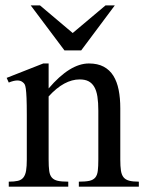

<svg xmlns="http://www.w3.org/2000/svg" viewBox="-20 -697 540 717"><path d="M274.4 0V-18.6Q299.3 -18.6 313.7 -21.7Q328.1 -24.9 335.7 -33.9Q343.3 -43 345.2 -59.1Q347.2 -75.2 347.2 -101.1V-283.7Q347.2 -314 343.8 -336.2Q340.3 -358.4 332 -372.6Q323.7 -386.7 310.5 -393.6Q297.4 -400.4 277.3 -400.4Q249 -400.4 220 -384.8Q190.9 -369.1 161.6 -336.9V-101.1Q161.6 -74.7 163.8 -58.6Q166 -42.5 173.8 -33.7Q181.6 -24.9 196 -21.7Q210.4 -18.6 234.9 -18.6V0H12.7V-18.6Q33.7 -18.6 46.9 -21.7Q60.1 -24.9 67.4 -34.2Q74.7 -43.5 77.4 -59.6Q80.1 -75.7 80.1 -101.1V-267.6Q80.1 -307.6 79.1 -330.6Q78.1 -353.5 76.4 -365.7Q74.7 -377.9 72 -382.3Q69.3 -386.7 65.4 -389.6Q49.3 -403.8 12.7 -388.7L4.9 -406.2L141.6 -460H161.6V-366.7Q241.2 -460 312 -460Q344.7 -460 367.2 -448Q389.6 -436 403.3 -414.1Q417 -392.1 423.1 -361.3Q429.2 -330.6 429.2 -293V-101.1Q429.2 -76.2 431.6 -60.1Q434.1 -43.9 441.4 -34.9Q448.7 -25.9 462.4 -22.2Q476.1 -18.6 498.5 -18.6V0ZM283.2 -508.8H220.7L94.7 -676.8H129.4L251.5 -573.7L374 -676.8H408.7Z"/></svg>

Font: Doulos SIL Compact
Style: Regular
Weight: 400
Designer: Walt Agee, Victor Gaultney, Peter Martin, Debbi Hosken
Foundry: SIL International
Version: Version 4.110; 2011; Maintenance release ; LnSpcTght